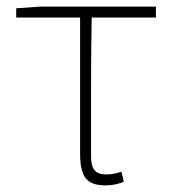

<svg xmlns="http://www.w3.org/2000/svg" viewBox="-20 -547 519 580"><path d="M101 -527H451V-494H257Q255 -388 255 -284.5Q255 -181 255 -75Q255 -46 265.5 -33Q276 -20 301 -20Q313 -20 325 -22.5Q337 -25 347 -28L354 2Q346 6 330.5 9.5Q315 13 298 13Q256 13 239 -8.5Q222 -30 222 -81V-494H29V-522Z"/></svg>

Font: Kinto Sans Thin
Style: Regular
Weight: 100
Designer: Authors: Ryoko NISHIZUKA  (kana & ideographs); Paul D. Hunt (Latin, Greek & Cyrillic); Wenlong ZHANG  (bopomofo); Sandol
Foundry: Adobe Systems Incorporated, ookami Inc.
Version: Version 0.001